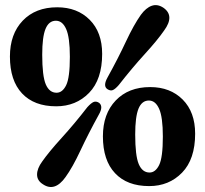

<svg xmlns="http://www.w3.org/2000/svg" viewBox="-20 -731 814 764"><path d="M207.5 -702Q287.5 -702 337 -652.2Q386.5 -602.5 386.5 -516.5Q386.5 -415 334.5 -361.5Q282.5 -308 203.5 -308Q116 -308 67.8 -359.2Q19.5 -410.5 19.5 -506Q19.5 -595.5 70.5 -648.8Q121.5 -702 207.5 -702ZM258 -505Q258 -582.5 243.2 -615.5Q228.5 -648.5 202.5 -648.5Q174.5 -648.5 161.2 -616.2Q148 -584 148 -513.5Q148 -428.5 162.2 -395.2Q176.5 -362 205 -362Q228.5 -362 243.2 -391.8Q258 -421.5 258 -505ZM452.5 -392.5Q438.5 -376.5 428.8 -372.5Q419 -368.5 407 -376.5Q389 -389 408 -423Q450 -499 481.2 -565.8Q512.5 -632.5 540.5 -672Q561 -700 583.8 -708Q606.5 -716 630.5 -700Q676 -668 633 -609.5Q606 -570.5 556 -515.8Q506 -461 452.5 -392.5ZM327.5 -304.5Q342 -320.5 352 -325Q362 -329.5 374 -322Q392.5 -308 373 -274.5Q331.5 -199 300 -131.8Q268.5 -64.5 240.5 -26Q197.5 34 150.5 2Q127.5 -12.5 127.5 -36.5Q127.5 -60.5 148 -88.5Q175 -127 225.5 -182.5Q276 -238 327.5 -304.5ZM577.5 -384.5Q657.5 -384.5 707 -334.8Q756.5 -285 756.5 -199Q756.5 -97.5 704.5 -44Q652.5 9.5 573.5 9.5Q486 9.5 437.8 -41.8Q389.5 -93 389.5 -188.5Q389.5 -278 440.5 -331.2Q491.5 -384.5 577.5 -384.5ZM628 -187.5Q628 -265 613.2 -298Q598.5 -331 572.5 -331Q544.5 -331 531.2 -298.8Q518 -266.5 518 -196Q518 -111 532.2 -77.8Q546.5 -44.5 575 -44.5Q598.5 -44.5 613.2 -74.2Q628 -104 628 -187.5Z"/></svg>

Font: Fraunces 144pt SuperSoft
Style: Bold
Weight: 700
Version: Version 1.000;[b76b70a41]